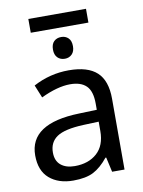

<svg xmlns="http://www.w3.org/2000/svg" viewBox="-93 -901 726 974"><g transform="rotate(-10 270.5 -413.5)"><path d="M419 -837V-766H122V-837ZM270 -718Q292 -718 306.5 -704Q321 -690 321 -662Q321 -635 306.5 -620.5Q292 -606 270 -606Q247 -606 232.5 -620.5Q218 -635 218 -662Q218 -690 232.5 -704Q247 -718 270 -718ZM278 -545Q376 -545 423 -501.5Q470 -458 470 -365V0H406L389 -76H385Q348 -30 309 -10Q270 10 205 10Q129 10 82.5 -30Q36 -70 36 -149Q36 -313 293 -320L384 -323V-355Q384 -419 356 -446.5Q328 -474 273 -474Q208 -474 122 -433L95 -499Q181 -545 278 -545ZM383 -262 304 -259Q207 -255 167 -228Q127 -201 127 -148Q127 -105 153.5 -83Q180 -61 225 -61Q296 -61 339.5 -100Q383 -139 383 -214Z"/></g></svg>

Font: Advent Sans Logo
Style: Regular
Weight: 400
Designer: Types & Symbols
Foundry: Types & Symbols
Version: Version 1.002